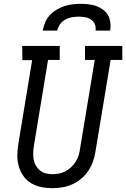

<svg xmlns="http://www.w3.org/2000/svg" viewBox="-20 -975 659 1003"><path d="M254 8Q223 8 194.5 2Q166 -4 142 -18.5Q118 -33 102 -56Q86 -79 78 -106.5Q70 -134 70.5 -164Q71 -194 76 -225L148 -661H97L96 -735H292V-662H231L157 -213Q154 -194 153.5 -176Q153 -158 156 -141Q159 -124 167.5 -109.5Q176 -95 189 -84.5Q202 -74 219 -69.5Q236 -65 254 -65Q271 -65 289 -68.5Q307 -72 322.5 -80.5Q338 -89 352 -102Q366 -115 375.5 -130.5Q385 -146 390.5 -163Q396 -180 398 -197L475 -662H424V-735H619V-662H558L479 -185Q475 -159 466.5 -133.5Q458 -108 442.5 -84.5Q427 -61 405.5 -42.5Q384 -24 358.5 -12.5Q333 -1 306.5 3.5Q280 8 254 8ZM203 -815Q207 -836 215.5 -857Q224 -878 239.5 -895Q255 -912 275 -924Q295 -936 316 -943Q337 -950 359 -952.5Q381 -955 402 -955Q423 -955 444 -952.5Q465 -950 484 -943Q503 -936 519 -924Q535 -912 544.5 -895Q554 -878 556.5 -857Q559 -836 555 -815H479Q482 -832 475.5 -848Q469 -864 455.5 -873Q442 -882 425 -885Q408 -888 391 -888Q374 -888 356 -885Q338 -882 321.5 -873Q305 -864 293.5 -848Q282 -832 279 -815Z"/></svg>

Font: Iosevka Plex Etoile
Style: Italic
Weight: 400
Italic angle: -9°
Designer: Belleve Invis
Foundry: Belleve Invis
Version: Version 25.1.1; ttfautohint (v1.8.4)